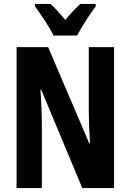

<svg xmlns="http://www.w3.org/2000/svg" viewBox="-20 -953 662 973"><path d="M251 -773H371C392 -815 436 -882 465 -921V-933H387C362 -910 341 -888 311 -852C283 -885 258 -914 236 -933H157V-921C186 -882 233 -812 251 -773ZM558 0V-714H430V-389C430 -348 432 -294 436 -227H432L224 -714H64V0H192V-331C192 -372 190 -428 185 -498H189L397 0Z"/></svg>

Font: Noto Sans Thai Looped ExtraCondensed
Style: Bold
Weight: 700
Width: 2
Designer: Sasikarn Vongin, Ben Mitchell
Foundry: The Fontpad Ltd
Version: Version 1.001